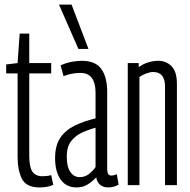

<svg xmlns="http://www.w3.org/2000/svg" viewBox="-20 -810 832 840"><path d="M153 10Q95 10 76 -27.5Q57 -65 57 -124V-489H7V-528L57 -534L66 -663H108V-534H204V-489H108V-128Q108 -80 121.5 -59.5Q135 -39 166 -39Q175 -39 184.5 -40Q194 -41 204 -44L213 -1Q196 6 180.5 8Q165 10 153 10Z M221 -118Q221 -174 244 -207.5Q267 -241 307 -260.5Q347 -280 398 -292V-406Q398 -447 381.5 -469Q365 -491 332 -491Q319 -491 300.5 -488.5Q282 -486 258 -477L245 -524Q269 -535 293.5 -539.5Q318 -544 337 -544Q398 -544 423.5 -508Q449 -472 449 -408V-73Q449 -55 453.5 -48.5Q458 -42 466 -42Q479 -42 491 -48L499 -2Q477 10 453 10Q431 10 417.5 -2Q404 -14 401 -34Q383 -15 362.5 -2.5Q342 10 315 10Q269 10 245 -25Q221 -60 221 -118ZM272 -125Q272 -81 287.5 -58Q303 -35 329 -35Q352 -35 370 -49.5Q388 -64 398 -79V-251Q367 -243 338 -229.5Q309 -216 290.5 -191.5Q272 -167 272 -125ZM323 -596 238 -790H293L367 -596Z M539 0V-534H587V-516Q605 -530 628 -537Q651 -544 672 -544Q707 -544 730.5 -520.5Q754 -497 754 -442V0H702V-431Q702 -495 650 -495Q637 -495 619.5 -488.5Q602 -482 590 -473V0Z"/></svg>

Font: Georama ExtraCondensed Light
Style: Regular
Weight: 300
Width: 2
Designer: Jean-Baptiste Levee
Foundry: Production Type
Version: Version 1.000